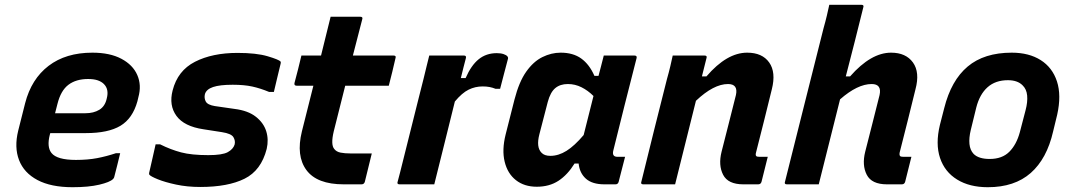

<svg xmlns="http://www.w3.org/2000/svg" viewBox="-20 -770 4490 802"><path d="M366 -550Q439 -550 487 -524.5Q535 -499 553.5 -456.5Q572 -414 558 -364L554 -347Q534 -275 483 -244.5Q432 -214 339 -214H190L188 -207Q175 -156 195 -131Q218 -102 297 -102Q347 -102 386 -109.5Q425 -117 464 -130H482Q476 -106 470 -81Q464 -56 457 -30Q456 -26 452 -22Q439 -9 394.5 1.5Q350 12 283 12Q193 12 136.5 -18Q80 -48 59.5 -101.5Q39 -155 56 -224L85 -339Q111 -440 183 -495Q255 -550 366 -550ZM348 -440Q298 -440 266 -416Q234 -392 220 -336L210 -297H337Q371 -297 395 -311.5Q419 -326 426 -359Q436 -397 414 -419Q404 -429 388 -434.5Q372 -440 348 -440Z M850 -122Q909 -122 931.5 -134.5Q954 -147 960 -166Q964 -182 955 -197Q946 -212 907 -218L830 -230Q749 -242 717 -286Q685 -330 701 -392Q722 -475 794.5 -512Q867 -549 972 -549Q1051 -549 1098 -535Q1145 -521 1152 -513Q1154 -509 1152 -503Q1145 -473 1138 -445Q1131 -417 1124 -386H1104Q1068 -401 1034 -408.5Q1000 -416 952 -416Q898 -416 870 -406.5Q842 -397 836 -377Q832 -360 839.5 -346Q847 -332 877 -327L960 -315Q1016 -308 1048.5 -282.5Q1081 -257 1092 -222Q1103 -187 1094 -148Q1071 -58 1001.5 -23.5Q932 11 817 11Q762 11 715.5 1Q669 -9 639.5 -21Q610 -33 604 -40Q602 -43 603 -48Q611 -83 617.5 -111.5Q624 -140 630 -167H649Q693 -145 736.5 -133.5Q780 -122 850 -122Z M1533 -129Q1525 -98 1518.5 -70Q1512 -42 1504 -11Q1501 0 1490 0H1416Q1304 0 1260 -59.5Q1216 -119 1241 -221Q1253 -269 1265 -316.5Q1277 -364 1289 -412H1219Q1208 -412 1210 -423Q1218 -454 1225 -480.5Q1232 -507 1239 -538H1321Q1329 -571 1338 -607Q1344 -630 1349.5 -653.5Q1355 -677 1361 -700H1485Q1497 -700 1493 -689Q1473 -612 1454 -538H1624Q1636 -538 1632 -527Q1625 -496 1618.5 -469.5Q1612 -443 1604 -412H1422Q1410 -364 1398 -316.5Q1386 -269 1374 -221Q1361 -166 1376 -148Q1385 -136 1402.5 -132.5Q1420 -129 1445 -129Z M1794 0H1649Q1637 0 1641 -11Q1643 -17 1651 -49Q1659 -81 1671 -129Q1683 -177 1697 -233Q1711 -289 1724.5 -343Q1738 -397 1749 -440Q1756 -468 1762 -493.5Q1768 -519 1773 -538H1918Q1929 -538 1926 -527Q1921 -507 1915.5 -486.5Q1910 -466 1905 -444H1925Q1948 -497 1979.5 -522.5Q2011 -548 2055 -548Q2072 -548 2083.5 -544Q2095 -540 2099 -535Q2103 -531 2102 -525Q2093 -491 2085.5 -462.5Q2078 -434 2069 -399H2050Q2038 -404 2025 -406.5Q2012 -409 1996 -409Q1965 -409 1937.5 -395.5Q1910 -382 1880 -346Q1859 -261 1837 -172.5Q1815 -84 1794 0Z M2322 -550Q2374 -550 2408 -525.5Q2442 -501 2463 -453H2480Q2485 -471 2490 -491Q2495 -511 2502 -538H2630Q2642 -538 2639 -527Q2614 -430 2588.5 -328.5Q2563 -227 2542 -142Q2535 -115 2559 -115H2591L2564 -10Q2561 0 2551 0H2505Q2454 0 2427.5 -23.5Q2401 -47 2397 -87H2380Q2351 -40 2313 -15Q2275 10 2222 10Q2170 10 2135 -17.5Q2100 -45 2088 -94.5Q2076 -144 2092 -208L2129 -354Q2148 -428 2178 -470.5Q2208 -513 2245.5 -531.5Q2283 -550 2322 -550ZM2242 -132Q2254 -119 2279 -119Q2313 -119 2346.5 -140Q2380 -161 2418 -206Q2428 -247 2438.5 -287.5Q2449 -328 2459 -369Q2436 -392 2409 -405.5Q2382 -419 2352 -419Q2320 -419 2299.5 -402Q2279 -385 2268 -344L2233 -209Q2219 -155 2242 -132Z M2790 -538H2923Q2935 -538 2931 -527Q2921 -489 2912 -451H2931Q3016 -550 3101 -550Q3164 -550 3193 -509Q3222 -468 3204 -397Q3188 -330 3171.5 -265.5Q3155 -201 3138 -133Q3135 -122 3139 -118Q3142 -115 3152 -115H3187Q3180 -89 3174 -63Q3168 -37 3161 -11Q3158 0 3147 0H3085Q3021 0 3000.5 -40Q2980 -80 2994 -136Q3010 -198 3024 -254Q3038 -310 3054 -373Q3064 -419 3021 -419Q2961 -419 2887 -349Q2843 -174 2800 0H2667Q2655 0 2659 -11Q2685 -118 2712 -225.5Q2739 -333 2766 -440Q2774 -468 2780 -493.5Q2786 -519 2790 -538Z M3702 -550Q3764 -550 3793.5 -509Q3823 -468 3804 -397Q3788 -330 3771.5 -265.5Q3755 -201 3738 -133Q3736 -122 3740 -118Q3743 -115 3753 -115H3787Q3780 -89 3774 -63Q3768 -37 3761 -11Q3758 0 3747 0H3685Q3621 0 3600.5 -40Q3580 -80 3594 -136Q3610 -198 3624 -254Q3638 -310 3654 -373Q3664 -419 3621 -419Q3562 -419 3489 -355Q3467 -266 3444.5 -177.5Q3422 -89 3400 0H3267Q3255 0 3259 -11Q3299 -172 3339.5 -332Q3380 -492 3420 -652Q3428 -680 3434 -705.5Q3440 -731 3444 -750H3578Q3590 -750 3586 -739Q3568 -667 3550 -595Q3532 -523 3513 -451H3531Q3618 -550 3702 -550Z M4206 -550Q4278 -550 4327 -519Q4376 -488 4395 -430Q4414 -372 4396 -291L4379 -221Q4353 -107 4285.5 -47.5Q4218 12 4106 12Q4030 12 3978 -20Q3926 -52 3906.5 -110.5Q3887 -169 3906 -248L3924 -318Q3953 -434 4022 -492Q4091 -550 4206 -550ZM4190 -435Q4138 -435 4105 -405.5Q4072 -376 4058 -321L4035 -227Q4027 -194 4029.5 -168.5Q4032 -143 4047 -127Q4068 -106 4114 -106Q4166 -106 4196 -136Q4226 -166 4240 -218L4264 -310Q4273 -344 4270.5 -371Q4268 -398 4251 -414Q4230 -435 4190 -435Z"/></svg>

Font: Recursive Sn Lnr St
Style: Bold Italic
Weight: 700
Italic angle: -15°
Version: Version 1.079;hotconv 1.0.112;makeotfexe 2.5.65598; ttfautoh